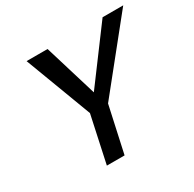

<svg xmlns="http://www.w3.org/2000/svg" viewBox="-146 -812 977 967"><g transform="rotate(-30 342.5 -329.0)"><path d="M345 -235 298 -299 565 -658H685ZM210 0 274 -297H378L313 0ZM281 -239 123 -658H245L354 -299Z"/></g></svg>

Font: Ysabeau SemiBold
Style: Italic
Weight: 600
Italic angle: -12°
Designer: Christian Thalmann (Catharsis Fonts)
Version: Version 2.002